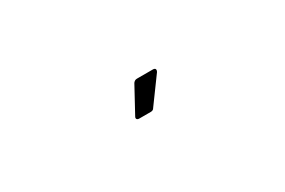

<svg xmlns="http://www.w3.org/2000/svg" viewBox="9 -1048 982 661"><g transform="rotate(-30 500.0 -717.5)"><path d="M497 -656C503 -656 508 -658 511 -664L584 -764C589 -773 586 -779 576 -779H513C506 -779 502 -776 498 -771L443 -670C438 -662 442 -656 451 -656Z"/></g></svg>

Font: LINE Seed JP_OTF Regular
Style: Regular
Weight: 400
Designer: LY Corporation & Fontrix & Fontworks
Version: Version 1.002